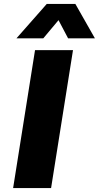

<svg xmlns="http://www.w3.org/2000/svg" viewBox="-20 -961 505 981"><path d="M47 0 159 -705H353L241 0ZM64 -765 219 -941H365L465 -765H328L279 -858L201 -765Z"/></svg>

Font: Nunito Sans 6pt Black
Style: Italic
Weight: 900
Italic angle: -9°
Version: Version 3.101;gftools[0.9.27]